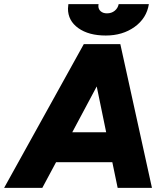

<svg xmlns="http://www.w3.org/2000/svg" viewBox="-54 -915 810 935"><path d="M354 -700H532L686 0H519L493 -125H219L152 0H-34ZM463 -271 417 -494 298 -271ZM277 -873Q277 -879 279 -895H426Q425 -892 425 -886Q425 -870 436.5 -860Q448 -850 467 -850Q489 -850 504.5 -862.5Q520 -875 524 -895H671Q660 -826 601.5 -784Q543 -742 461 -742Q378 -742 327.5 -778Q277 -814 277 -873Z"/></svg>

Font: Oak Sans ExtraBold
Style: Italic
Weight: 800
Italic angle: -9.49998°
Foundry: Erik Kennedy, Walven
Version: Version 1.000